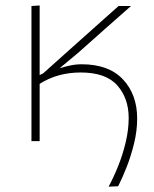

<svg xmlns="http://www.w3.org/2000/svg" viewBox="-20 -516 562 702"><path d="M377 166.5Q394.5 134.5 411.5 92.5Q428.5 50.5 439.5 4.5Q450.5 -41.5 450.5 -85Q450.5 -156.5 408.8 -203.8Q367 -251 275 -251Q190.5 -251 125 -209.5V0H95V-494L125 -496V-241.5Q132 -245.5 138 -248L247.5 -346Q289 -383 331 -420.5Q372.5 -457.5 413.5 -494H459Q410.5 -451.5 362.5 -409Q314.5 -366 267 -324L198 -266.5Q215.5 -272 236.2 -276.5Q257 -281 279 -281Q377.5 -281 429.5 -225.8Q481.5 -170.5 481.5 -82.5Q481.5 -37.5 470.2 8.5Q459 54.5 443 95Q427 135.5 412 165Z"/></svg>

Font: Heraclito Thin
Style: Regular
Weight: 100
Designer: Kostas Bartsokas (font) & Cristiano Sobral (main changes)
Foundry: Kostas Bartsokas (font) & Cristiano Sobral (main changes)
Version: Version 1.00;July 8, 2020;FontCreator 13.0.0.2655 64-bit